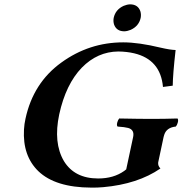

<svg xmlns="http://www.w3.org/2000/svg" viewBox="-20 -853 839 883"><path d="M502.9 -771Q511.2 -809.1 548.8 -826.2Q564 -832.5 578.1 -833Q614.3 -833 625.5 -801.3Q629.9 -786.6 627 -771Q618.7 -732.9 581.1 -715.8Q565.9 -709.5 551.8 -709Q515.6 -709 504.4 -740.7Q500 -755.4 502.9 -771ZM546.9 -658.2Q617.7 -658.2 718.8 -633.8Q763.2 -623.5 787.6 -623Q774.9 -510.7 774.4 -459L729.5 -453.1Q718.3 -579.1 596.7 -607.9Q563.5 -615.7 523.9 -616.2Q428.2 -615.2 356.4 -542Q282.7 -465.8 252.4 -327.1Q224.6 -196.3 273.9 -112.3Q322.8 -32.2 431.6 -32.2Q502.4 -32.2 551.3 -66.9Q556.6 -70.8 560.5 -74.2L592.3 -223.1Q599.1 -256.3 569.3 -264.6Q555.2 -268.6 520.5 -271Q513.7 -279.3 523.4 -300.8Q525.9 -305.7 528.3 -308.1Q621.6 -306.2 677.2 -306.2Q736.3 -306.2 796.4 -308.1Q803.2 -299.8 793.5 -278.3Q791 -273.4 788.6 -271Q746.1 -266.6 735.4 -233.4Q733.9 -228 732.4 -223.1L707.5 -106Q705.6 -90.3 717.8 -78.1Q613.3 -6.3 454.6 7.8Q426.8 10.3 399.9 9.8Q234.4 9.3 156.2 -65.9Q83.5 -136.7 90.3 -257.8Q91.8 -283.2 97.2 -307.1Q132.8 -472.2 262.2 -565.4Q390.1 -658.2 546.9 -658.2Z"/></svg>

Font: Linux Libertine Slanted O
Style: Bold Slanted
Weight: 700
Designer: Philipp H. Poll
Foundry: Philipp H. Poll
Version: Version 5.0.0